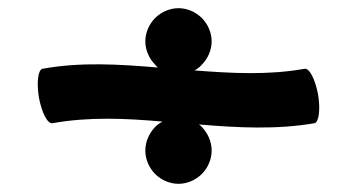

<svg xmlns="http://www.w3.org/2000/svg" viewBox="-20 -501 848 469"><path d="M108 -200C197 -216 287 -212 377 -204C371 -201 364 -196 359 -191C344 -175 335 -155 335 -133C335 -112 344 -91 359 -76C374 -61 395 -52 416 -52C437 -52 458 -61 473 -76C488 -91 497 -112 497 -133C497 -155 488 -175 473 -191C471 -193 469 -195 466 -197C560 -189 655 -184 748 -200C759 -202 763 -234 757 -270C750 -307 736 -335 724 -333C635 -317 545 -322 455 -329C461 -332 468 -337 473 -343C488 -358 497 -379 497 -400C497 -421 488 -442 473 -457C458 -472 437 -481 416 -481C395 -481 374 -472 359 -457C344 -442 335 -421 335 -400C335 -379 344 -358 359 -343C361 -340 363 -338 366 -336C272 -344 177 -350 84 -333C73 -331 69 -300 75 -263C82 -226 96 -198 108 -200Z"/></svg>

Font: Nupuram Expanded Bold
Style: Regular
Weight: 700
Width: 7
Designer: Santhosh Thottingal (santhosh.thottingal@gmail.com)
Foundry: SMC
Version: Version 1.000